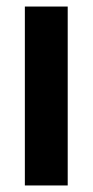

<svg xmlns="http://www.w3.org/2000/svg" viewBox="-20 -567 284 587"><path d="M187 0H56V-547H187Z"/></svg>

Font: Noto Sans Lao ExtraCondensed
Style: Bold
Weight: 700
Width: 2
Designer: Monotype Design Team
Foundry: Monotype Imaging Inc.
Version: Version 2.003; ttfautohint (v1.8.4.7-5d5b)